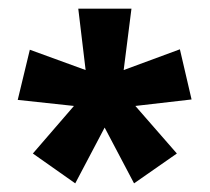

<svg xmlns="http://www.w3.org/2000/svg" viewBox="-20 -782 485 444"><path d="M284 -762 266 -620 396 -668 423 -552 293 -537 389 -427 290 -358 222 -487 154 -358 56 -427 151 -537 21 -551 49 -667 178 -620 161 -762Z"/></svg>

Font: Noto Sans Lao Looped UI ExCd Bold
Style: Bold
Weight: 700
Width: 2
Designer: Mark Frömberg, Ben Mitchell
Foundry: The Fontpad Ltd
Version: Version 1.001